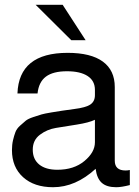

<svg xmlns="http://www.w3.org/2000/svg" viewBox="-20 -760 583 803"><path d="M53 -369Q59 -539 263 -539Q360 -539 410 -502.5Q460 -466 460 -396V-88Q460 -47 505 -47Q514 -47 523 -49V14Q488 23 466 23Q426 23 405.5 4.5Q385 -14 380 -54Q296 23 202 23Q123 23 76.5 -19Q30 -61 30 -132Q30 -155 34.5 -174Q39 -193 44.5 -207.5Q50 -222 64 -234.5Q78 -247 87.5 -255Q97 -263 119.5 -270.5Q142 -278 154 -281.5Q166 -285 196 -290Q226 -295 240 -297Q254 -299 290 -304Q339 -310 358 -323Q377 -336 377 -362V-384Q377 -422 346.5 -442Q316 -462 260 -462Q202 -462 172 -439.5Q142 -417 137 -369ZM220 -50Q289 -50 333 -86.5Q377 -123 377 -165V-259Q352 -247 301.5 -239Q251 -231 214 -225Q177 -219 147 -196.5Q117 -174 117 -134Q117 -94 144 -72Q171 -50 220 -50ZM242 -740 338 -592H278L129 -740Z"/></svg>

Font: ColatingCofangSans
Style: Regular
Weight: 400
Foundry: GNU
Version: Version 412.227;June 27, 2022;FontCreator 11.0.0.2412 32-bit